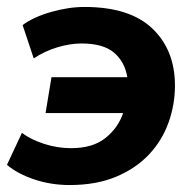

<svg xmlns="http://www.w3.org/2000/svg" viewBox="-21 -521 564 552"><path d="M179 11Q126 11 78 -5Q30 -21 -1 -47L42 -139Q67 -120 105.5 -107.5Q144 -95 183 -95Q246 -95 282.5 -124.5Q319 -154 333 -196H110L127 -299H345Q338 -343 307 -369.5Q276 -396 213 -396Q181 -396 144 -385Q107 -374 76 -353L44 -449Q75 -472 125.5 -486.5Q176 -501 222 -501Q352 -501 417 -439Q482 -377 482 -275Q482 -220 463.5 -168.5Q445 -117 407.5 -77Q370 -37 313 -13Q256 11 179 11Z"/></svg>

Font: Nunito Sans ExtraBold
Style: Italic
Weight: 800
Italic angle: -9°
Designer: Vernon Adams
Foundry: Vernon Adams
Version: Version 3.006; ttfautohint (v1.8.3)